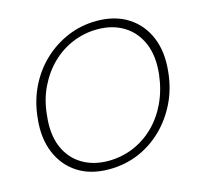

<svg xmlns="http://www.w3.org/2000/svg" viewBox="-105 -824 983 948"><g transform="rotate(-15 386.5 -350.0)"><path d="M340 12Q245 12 179.5 -30.5Q114 -73 83 -148.5Q52 -224 63 -322Q71 -406 105 -477Q139 -548 194 -600.5Q249 -653 319 -682.5Q389 -712 468 -712Q562 -712 628 -669.5Q694 -627 725 -552Q756 -477 745 -378Q737 -294 702.5 -223Q668 -152 613.5 -99Q559 -46 489.5 -17Q420 12 340 12ZM347 -29Q413 -29 473 -53.5Q533 -78 580.5 -124Q628 -170 658.5 -234.5Q689 -299 698 -378Q708 -470 680 -535.5Q652 -601 595 -636Q538 -671 461 -671Q395 -671 335 -646.5Q275 -622 227.5 -576Q180 -530 149 -466Q118 -402 111 -324Q100 -231 127.5 -165Q155 -99 212.5 -64Q270 -29 347 -29Z"/></g></svg>

Font: DM Sans 18pt ExtraLight
Style: Italic
Weight: 250
Italic angle: -10°
Designer: Colophon Foundry, Jonny Pinhorn
Foundry: Colophon Foundry
Version: Version 4.004;gftools[0.9.30]